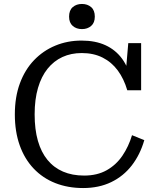

<svg xmlns="http://www.w3.org/2000/svg" viewBox="-20 -933 796 970"><path d="M393 -665Q339 -665 295.5 -645Q252 -625 220.5 -586Q189 -547 172 -489Q155 -431 155 -355Q155 -279 171.5 -221.5Q188 -164 220 -125Q252 -86 298.5 -66Q345 -46 405 -46Q471 -46 519 -73Q567 -100 598.5 -146.5Q630 -193 647 -250L709 -225Q688 -152 646 -97.5Q604 -43 542 -13Q480 17 400 17Q323 17 259.5 -8Q196 -33 150 -81.5Q104 -130 79.5 -199Q55 -268 55 -355Q55 -443 80.5 -512Q106 -581 152 -629Q198 -677 259.5 -702.5Q321 -728 392 -728Q462 -728 513 -704.5Q564 -681 597 -636Q630 -591 643 -525L614 -551L628 -715H693V-477H623Q606 -535 575 -577Q544 -619 498.5 -642Q453 -665 393 -665ZM394 -786Q366 -786 347.5 -802Q329 -818 329 -849Q329 -881 347.5 -897Q366 -913 394 -913Q422 -913 440.5 -897Q459 -881 459 -849Q459 -818 440.5 -802Q422 -786 394 -786Z"/></svg>

Font: Roboto Serif
Style: Regular
Weight: 400
Designer: Greg Gazdowicz
Foundry: Commercial Type
Version: Version 1.008